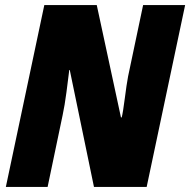

<svg xmlns="http://www.w3.org/2000/svg" viewBox="-20 -734 747 754"><path d="M167 0 226 -282Q234 -319 241 -372Q248 -425 252 -459H254L349 0H556L707 -714H542L483 -434Q477 -402 470 -347Q463 -292 458 -273H455L360 -714H154L3 0Z"/></svg>

Font: Noto Sans Display SemiCondensed Black
Style: Italic
Weight: 900
Width: 4
Designer: Monotype Design team
Foundry: Monotype Imaging Inc.
Version: 1.000